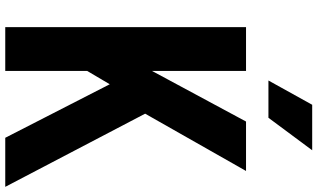

<svg xmlns="http://www.w3.org/2000/svg" viewBox="-259 -950 1209 731"><g transform="rotate(90 345.5 -584.5)"><path d="M286.5 -1002 378.9 -1168.6H552.1L428.4 -1002ZM250 0H83.3V-916.7H250V-558.6L442.7 -916.7H630.9L412.8 -532.6L691.4 0H504.6L300.8 -397.8L250 -311.8Z"/></g></svg>

Font: Monoid
Style: Bold
Weight: 700
Width: 4
Designer: Andreas Larsen (@larsenwork)
Version: Version 0.61